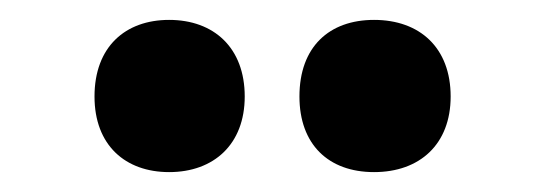

<svg xmlns="http://www.w3.org/2000/svg" viewBox="-20 -787 543 193"><path d="M75 -690C75 -641 106 -614 150 -614C195 -614 226 -642 226 -690C226 -739 195 -767 150 -767C106 -767 75 -740 75 -690ZM281 -690C281 -642 310 -614 356 -614C402 -614 433 -642 433 -690C433 -739 402 -767 356 -767C311 -767 281 -740 281 -690Z"/></svg>

Font: Noto Sans Hebrew Condensed Black
Style: Regular
Weight: 900
Width: 3
Designer: Monotype Design Team
Foundry: Monotype Imaging Inc.
Version: Version 2.004